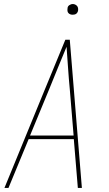

<svg xmlns="http://www.w3.org/2000/svg" viewBox="-20 -932 540 952"><path d="M2 0 203 -490 304 -735H326L386 0H366L346 -242H122L22 0ZM345 -260 326 -490Q321 -542 317.5 -594.5Q314 -647 310 -700Q288 -647 266.5 -594.5Q245 -542 224 -490L129 -260ZM340 -859Q334 -859 328.5 -861Q323 -863 319 -867.5Q315 -872 314.5 -878.5Q314 -885 315 -891Q315 -896 317.5 -900Q320 -904 324 -906.5Q328 -909 332 -910.5Q336 -912 341 -912Q347 -912 352.5 -909.5Q358 -907 362 -902.5Q366 -898 367 -891.5Q368 -885 367 -879Q366 -874 363.5 -870Q361 -866 357.5 -863.5Q354 -861 349.5 -860Q345 -859 340 -859Z"/></svg>

Font: Iosevka Thin
Style: Italic
Weight: 100
Italic angle: -9°
Monospace: yes
Designer: Belleve Invis
Foundry: Belleve Invis
Version: Version 32.5.0; ttfautohint (v1.8.4)